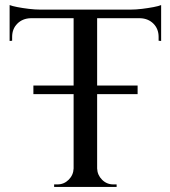

<svg xmlns="http://www.w3.org/2000/svg" viewBox="-20 -739 674 759"><path d="M364 -697V0H271V-697ZM617 -701V-667H18V-701ZM617 -670V-577L607 -578V-593Q607 -625 586.5 -645.5Q566 -666 534 -667V-670ZM617 -719V-690L495 -701Q517 -701 541.5 -704Q566 -707 587 -711Q608 -715 617 -719ZM274 -73V0H194V-10Q194 -10 200.5 -10Q207 -10 207 -10Q233 -10 251.5 -28.5Q270 -47 271 -73ZM361 -73H364Q365 -47 383.5 -28.5Q402 -10 428 -10Q428 -10 434.5 -10Q441 -10 441 -10V0H361ZM101 -670V-667Q69 -666 48.5 -645.5Q28 -625 28 -593V-578L18 -577V-670ZM18 -719Q28 -715 48.5 -711Q69 -707 94 -704Q119 -701 140 -701L18 -690ZM524 -401V-367H112V-401Z"/></svg>

Font: Cinzel Medium
Style: Regular
Weight: 500
Designer: Natanael Gama
Version: Version 2.000